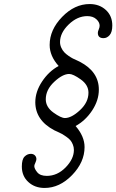

<svg xmlns="http://www.w3.org/2000/svg" viewBox="-20 -720 570 940"><path d="M86.9 95.2Q86.9 60.1 100.3 46.6Q113.8 33.2 130.9 33.2Q143.1 33.2 150.6 40.5Q158.2 47.9 158.2 59.1Q158.2 65.9 153.1 76.9Q147.9 87.9 147.9 92.8Q147.9 106 162.4 123.5Q176.8 141.1 209 141.1Q260.7 141.1 301.3 99.6Q341.8 58.1 341.8 14.2Q341.8 0 336.4 -12.9Q331.1 -25.9 324 -33.9Q316.9 -42 304 -51Q291 -60.1 283.9 -64Q276.9 -67.9 262.5 -74.5Q248 -81.1 246.1 -82Q153.3 -130.9 152.8 -219.2Q152.8 -271 186 -321Q219.2 -371.1 267.1 -397Q223.1 -445.8 223.1 -500Q223.1 -574.2 284.2 -637.2Q345.2 -700.2 418.9 -700.2Q466.8 -700.2 498.3 -671.1Q529.8 -642.1 529.8 -595.2Q529.8 -563 516.8 -548.1Q503.9 -533.2 486.8 -533.2Q459 -533.2 459 -559.1Q459 -565.9 463.4 -575.9Q467.8 -585.9 467.8 -594.2Q467.8 -611.3 451.4 -626.2Q435.1 -641.1 407.2 -641.1Q358.4 -641.1 316.2 -600.1Q273.9 -559.1 273.9 -514.2Q273.9 -500 280 -486.6Q286.1 -473.1 294.7 -464.1Q303.2 -455.1 315.7 -446.5Q328.1 -438 336.7 -433.6Q345.2 -429.2 357.2 -424.1Q369.1 -418.9 370.1 -418Q464.4 -369.1 463.9 -280.8Q463.9 -229 431.4 -179.4Q398.9 -129.9 350.1 -103Q394 -52.2 394 0Q394 74.2 333 137.2Q272 200.2 198.2 200.2Q150.4 200.2 118.7 171.1Q86.9 142.1 86.9 95.2ZM204.1 -233.9Q204.1 -195.8 241.5 -168.9Q278.8 -142.1 297.9 -142.1Q330.1 -142.1 371.6 -180.7Q413.1 -219.2 413.1 -266.1Q413.1 -304.2 375.5 -331.1Q337.9 -357.9 318.8 -357.9Q286.6 -357.9 245.4 -319.3Q204.1 -280.8 204.1 -233.9Z"/></svg>

Font: CMU Concrete
Style: Italic
Weight: 500
Italic angle: -14.04°
Version: Version 0.7.0